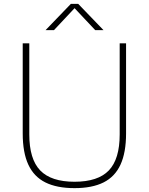

<svg xmlns="http://www.w3.org/2000/svg" viewBox="-20 -964 770 993"><path d="M365.5 9Q274 9 214.8 -20.5Q155.5 -50 126.5 -112.5Q97.5 -175 97.5 -274V-740H131.5V-269Q131.5 -141 188 -82.5Q244.5 -24 365.5 -24Q486.5 -24 542.8 -82.5Q599 -141 599 -269V-740H632V-274Q632 -175 603.2 -112.5Q574.5 -50 515.5 -20.5Q456.5 9 365.5 9ZM215.5 -808 346.5 -944H384.5L515.5 -808H472.5L358 -930H373.5L259 -808Z"/></svg>

Font: Encode Sans SC SemiExpanded Thin
Style: Regular
Weight: 250
Width: 6
Designer: Multiple Designers
Foundry: Impallari Type
Version: Version 3.002